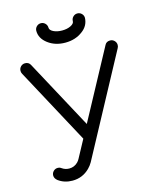

<svg xmlns="http://www.w3.org/2000/svg" viewBox="-141 -1094 985 1193"><g transform="rotate(-15 351.0 -498.0)"><path d="M351.6 -317.4 591.8 -762.7Q601.6 -781.2 625 -781.2Q641.1 -781.2 652.6 -769.8Q664.1 -758.3 664.1 -742.2Q664.1 -731 658.7 -722.2L313.5 -81.1Q302.7 -62 286.6 -45.9Q240.7 0 175.8 0Q124 0 85.4 -28.3Q66.9 -43 66.9 -61.5Q66.9 -77.6 78.4 -89.1Q89.8 -100.6 106 -100.6Q118.7 -100.6 128.4 -93.3Q149.4 -78.1 175.8 -78.1Q208 -78.1 231 -101.1Q240.2 -110.4 245.6 -121.1L307.1 -234.9L44.4 -722.2Q39.1 -731 39.1 -742.2Q39.1 -758.3 50.5 -769.8Q62 -781.2 78.1 -781.2Q100.6 -781.2 111.3 -762.7ZM198.2 -957Q198.2 -973.1 209.7 -984.6Q221.2 -996.1 237.3 -996.1Q253.4 -996.1 264.9 -984.6Q276.4 -973.1 276.4 -957Q276.4 -940.9 299.3 -929.4Q322.3 -918 354.5 -918Q386.7 -918 409.9 -929.4Q433.1 -940.9 433.1 -957Q433.1 -973.1 444.6 -984.6Q456.1 -996.1 472.2 -996.1Q488.3 -996.1 499.8 -984.6Q511.2 -973.1 511.2 -957Q508.8 -905.8 465.3 -874.5Q419.4 -839.8 354.5 -839.8Q289.6 -839.8 243.9 -874.3Q198.2 -908.7 198.2 -957Z"/></g></svg>

Font: Comfortaa
Style: Regular
Weight: 400
Designer: Johan Aakerlund
Foundry: Johan Aakerlund
Version: Version 2.001; ttfautohint (v1.4.1)